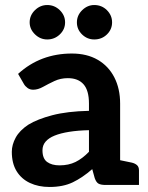

<svg xmlns="http://www.w3.org/2000/svg" viewBox="-20 -736 590 764"><path d="M177 8Q133 8 99 -8Q65 -24 46 -55Q27 -86 27 -132Q27 -160 42.5 -188.5Q58 -217 93 -240Q129 -262 188 -277.5Q247 -293 334 -295V-324Q334 -376 312.5 -400.5Q291 -425 250 -425Q221 -425 196.5 -413.5Q172 -402 151.5 -390.5Q131 -379 112 -379Q99 -379 89.5 -386Q80 -393 75 -402L52 -442Q97 -483 150.5 -503Q204 -523 266 -523Q326 -523 369 -498Q412 -473 435 -428Q458 -383 458 -324V0H401Q382 0 372.5 -5Q363 -10 357 -27L347 -63Q308 -29 269.5 -10.5Q231 8 177 8ZM217 -78Q253 -78 280.5 -91.5Q308 -105 334 -132V-218Q290 -217 255.5 -211.5Q221 -206 197.5 -196.5Q174 -187 161.5 -172.5Q149 -158 149 -138Q149 -105 167.5 -91.5Q186 -78 217 -78ZM433 0 446 -101 504 -89Q517 -86 525 -79Q533 -72 533 -58V0ZM239 -647Q239 -619 218 -599Q197 -579 168 -579Q140 -579 119 -599.5Q98 -620 98 -647Q98 -675 119 -695.5Q140 -716 168 -716Q197 -716 218 -695.5Q239 -675 239 -647ZM426 -647Q426 -619 405.5 -599Q385 -579 355 -579Q327 -579 306.5 -599Q286 -619 286 -647Q286 -675 307 -695.5Q328 -716 355 -716Q385 -716 405.5 -695.5Q426 -675 426 -647Z"/></svg>

Font: Aleo
Style: Bold
Weight: 700
Designer: Alessio Laiso
Foundry: Alessio Laiso
Version: Version 2.001;gftools[0.9.29]